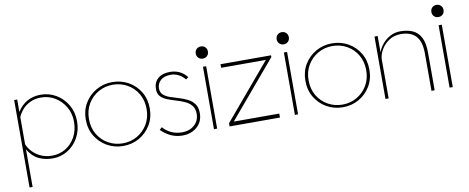

<svg xmlns="http://www.w3.org/2000/svg" viewBox="-68 -932 3492 1430"><g transform="rotate(-10 1677.5 -217.5)"><path d="M57 189V-472H80V-378Q142 -477 258 -477Q321 -477 374 -445.5Q427 -414 459 -359.5Q491 -305 491 -236Q491 -166 460.5 -111.5Q430 -57 378.5 -25.5Q327 6 265 6Q208 6 160.5 -16.5Q113 -39 80 -95V189ZM265 -15Q320 -15 366 -42.5Q412 -70 440 -120Q468 -170 468 -236Q468 -299 438.5 -349Q409 -399 361.5 -427.5Q314 -456 258 -456Q210 -456 173.5 -438.5Q137 -421 114 -393.5Q91 -366 80 -339V-134Q92 -103 117.5 -76Q143 -49 180.5 -32Q218 -15 265 -15Z M799 6Q733 6 678 -25Q623 -56 590 -110.5Q557 -165 557 -236Q557 -306 590 -360.5Q623 -415 678 -446Q733 -477 799 -477Q865 -477 920 -446.5Q975 -416 1008 -361.5Q1041 -307 1041 -236Q1041 -165 1008 -110.5Q975 -56 920.5 -25Q866 6 799 6ZM799 -14Q859 -14 908.5 -42.5Q958 -71 987.5 -121Q1017 -171 1017 -236Q1017 -301 987.5 -351Q958 -401 908.5 -429Q859 -457 799 -457Q740 -457 690.5 -429Q641 -401 611 -351Q581 -301 581 -236Q581 -170 610.5 -120Q640 -70 690 -42Q740 -14 799 -14Z M1248 6Q1200 6 1160 -12.5Q1120 -31 1086 -65L1105 -82Q1130 -52 1167 -35Q1204 -18 1248 -18Q1304 -18 1341 -50.5Q1378 -83 1378 -136Q1378 -175 1358.5 -198.5Q1339 -222 1308.5 -235.5Q1278 -249 1244 -259Q1210 -269 1179.5 -281Q1149 -293 1130 -313Q1111 -333 1111 -368Q1111 -419 1144 -448Q1177 -477 1235 -477Q1315 -477 1364 -415L1345 -401Q1320 -430 1293 -442.5Q1266 -455 1237 -455Q1186 -455 1160 -430Q1134 -405 1134 -370Q1134 -339 1153.5 -321.5Q1173 -304 1203.5 -293.5Q1234 -283 1268 -273Q1302 -263 1332.5 -248Q1363 -233 1382.5 -206.5Q1402 -180 1402 -136Q1402 -92 1381.5 -60.5Q1361 -29 1326 -11.5Q1291 6 1248 6Z M1485 0V-472H1509V0ZM1495 -532Q1475 -532 1462 -545Q1449 -558 1449 -578Q1449 -598 1462 -611Q1475 -624 1495 -624Q1515 -624 1528 -611Q1541 -598 1541 -578Q1541 -558 1528 -545Q1515 -532 1495 -532Z M1603 0V-24L1955 -441H1617V-468H1999V-455L1640 -30H1984V0Z M2097 0V-472H2121V0ZM2107 -532Q2087 -532 2074 -545Q2061 -558 2061 -578Q2061 -598 2074 -611Q2087 -624 2107 -624Q2127 -624 2140 -611Q2153 -598 2153 -578Q2153 -558 2140 -545Q2127 -532 2107 -532Z M2460 6Q2394 6 2339 -25Q2284 -56 2251 -110.5Q2218 -165 2218 -236Q2218 -306 2251 -360.5Q2284 -415 2339 -446Q2394 -477 2460 -477Q2526 -477 2581 -446.5Q2636 -416 2669 -361.5Q2702 -307 2702 -236Q2702 -165 2669 -110.5Q2636 -56 2581.5 -25Q2527 6 2460 6ZM2460 -14Q2520 -14 2569.5 -42.5Q2619 -71 2648.5 -121Q2678 -171 2678 -236Q2678 -301 2648.5 -351Q2619 -401 2569.5 -429Q2520 -457 2460 -457Q2401 -457 2351.5 -429Q2302 -401 2272 -351Q2242 -301 2242 -236Q2242 -170 2271.5 -120Q2301 -70 2351 -42Q2401 -14 2460 -14Z M2782 0V-472H2806V-348Q2815 -377 2839 -407Q2863 -437 2898.5 -457Q2934 -477 2977 -477Q3030 -477 3069.5 -460Q3109 -443 3131.5 -401Q3154 -359 3154 -285V0H3130V-283Q3130 -374 3091 -415Q3052 -456 2977 -456Q2926 -456 2888 -430.5Q2850 -405 2829 -368.5Q2808 -332 2806 -299V0Z M3267 0V-472H3291V0ZM3277 -532Q3257 -532 3244 -545Q3231 -558 3231 -578Q3231 -598 3244 -611Q3257 -624 3277 -624Q3297 -624 3310 -611Q3323 -598 3323 -578Q3323 -558 3310 -545Q3297 -532 3277 -532Z"/></g></svg>

Font: Lil Grotesk Thin
Style: Regular
Weight: 100
Designer: Bastien Sozeau
Foundry: NBR — Bastien Sozeau
Version: Version 3.003; ttfautohint (v1.8.4.7-5d5b);gftools[0.9.33]